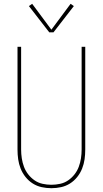

<svg xmlns="http://www.w3.org/2000/svg" viewBox="-20 -981 540 1009"><path d="M250 8Q224 8 199 2.5Q174 -3 152.5 -16.5Q131 -30 114.5 -50.5Q98 -71 88.5 -95Q79 -119 75.5 -144Q72 -169 72 -195V-735H91V-195Q91 -172 94.5 -149Q98 -126 106 -104.5Q114 -83 128.5 -64.5Q143 -46 162 -33Q181 -20 204 -15Q227 -10 250 -10Q273 -10 296 -15Q319 -20 338 -33Q357 -46 371.5 -64.5Q386 -83 394 -104.5Q402 -126 405.5 -149Q409 -172 409 -195V-735H428V-195Q428 -169 424.5 -144Q421 -119 411.5 -95Q402 -71 385.5 -50.5Q369 -30 347.5 -16.5Q326 -3 301 2.5Q276 8 250 8ZM239 -811 132 -949 149 -961 250 -825 351 -961 368 -949 261 -811Z"/></svg>

Font: Zed Mono Thin
Style: Regular
Weight: 100
Monospace: yes
Designer: Belleve Invis
Foundry: Belleve Invis
Version: Version 1.0.0; ttfautohint (v1.8.4)